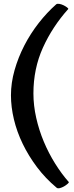

<svg xmlns="http://www.w3.org/2000/svg" viewBox="-20 -794 401 1034"><path d="M39 -281Q39 -348 58.5 -416.5Q78 -485 111 -549Q144 -613 188.5 -670Q233 -727 283 -771Q289 -775 300 -773Q311 -771 321.5 -766Q332 -761 340 -755Q348 -749 348 -746Q262 -650 211 -537Q160 -424 160 -291Q160 -226 175 -159.5Q190 -93 216 -31Q242 31 277 87Q312 143 351 187Q351 190 343 197Q335 204 324.5 210Q314 216 302.5 219Q291 222 285 217Q225 167 179.5 106.5Q134 46 102.5 -19Q71 -84 55 -151Q39 -218 39 -281Z"/></svg>

Font: Lusitana
Style: Bold
Weight: 700
Designer: Ana Paula Megda
Foundry: Ana Paula Megda
Version: Version 1.000; ttfautohint (v1.1) -l 8 -r 50 -G 200 -x 14 -D